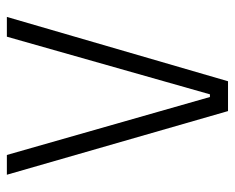

<svg xmlns="http://www.w3.org/2000/svg" viewBox="-84 -616 700 573"><g transform="rotate(-90 266.5 -330.0)"><path d="M221 0 31 -660H90L263 -54H271L443 -660H502L310 0Z"/></g></svg>

Font: Bricolage Grotesque SemiCondensed ExtraLight
Style: Regular
Weight: 250
Width: 4
Designer: Mathieu Triay
Foundry: Atelier Triay
Version: Version 1.000;gftools[0.9.30]